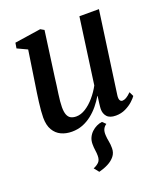

<svg xmlns="http://www.w3.org/2000/svg" viewBox="-146 -647 860 1002"><g transform="rotate(-20 284.0 -146.5)"><path d="M333.5 16 351.5 33.5Q338.5 42 332.5 55.2Q326.5 68.5 328 89.5Q329 107.5 332.5 123.8Q336 140 336 162.5Q336 188 321.5 206.2Q307 224.5 283.2 236.8Q259.5 249 231.5 256L210 229Q228.5 221.5 240.5 209.8Q252.5 198 252.5 174.5Q252.5 158.5 250 143Q247.5 127.5 247.5 108Q247.5 88 255 72Q262.5 56 275.2 44Q288 32 303.2 24.8Q318.5 17.5 333.5 16ZM170 10.5Q137 10.5 110.8 -1.8Q84.5 -14 68.8 -40.5Q53 -67 53 -109.5Q53 -125.5 54.8 -147.5Q56.5 -169.5 59.8 -194.5Q63 -219.5 66.5 -243.5Q70 -267.5 73 -286L101 -471L45.5 -497L50.5 -527L196 -549L216 -537.5L181.5 -285.5Q179.5 -265.5 176.2 -243.5Q173 -221.5 170 -200Q167 -178.5 165.2 -159.8Q163.5 -141 163.5 -127.5Q163.5 -100.5 169.8 -85Q176 -69.5 188.2 -63Q200.5 -56.5 218.5 -56.5Q244 -56.5 270.5 -73.2Q297 -90 320.5 -117.5Q344 -145 361 -176.5L411.5 -542.5H520L456.5 -87.5Q454 -69.5 458.5 -60.5Q463 -51.5 472.5 -51.5Q482 -51.5 493.8 -58Q505.5 -64.5 521.5 -80.5L533.5 -55.5Q527 -45.5 510 -29.8Q493 -14 468.2 -2Q443.5 10 414 10Q380 10 365 -7Q350 -24 350.5 -50Q350.5 -53 351.2 -60.8Q352 -68.5 353.2 -79Q354.5 -89.5 356 -100.2Q357.5 -111 358.5 -119L357.5 -120Q342.5 -94.5 323.5 -71.2Q304.5 -48 281 -29.5Q257.5 -11 230 -0.2Q202.5 10.5 170 10.5Z"/></g></svg>

Font: Merriweather 60pt Medium
Style: Italic
Weight: 500
Italic angle: -7.8°
Version: Version 2.101